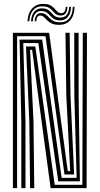

<svg xmlns="http://www.w3.org/2000/svg" viewBox="-20 -969 515 989"><path d="M46.5 0V-800H233.2L276.8 -475.5L329 -87.8H341.5L321.5 -477L317.2 -800H338.8L343.2 -477L361.8 -70.2H312.2L214.5 -782.5H68V0ZM89.8 0V-343L80.8 -765H197.2L297.5 -52.8H374.8L362.8 -477L362.5 -800H384.8L385 -477L391.5 -35H280L177.5 -747.2H99.8L111.2 -343V0ZM135 0 131 -343 114 -729.8H161.8L261.8 -17H404.2L406.5 -800H428L426 0H240.8L194.2 -344L145.5 -712.2H135L152.5 -343L156.5 0ZM121.5 -859.5Q124.5 -904.5 148 -927.9Q171.5 -951.2 209.2 -948.8Q229.5 -947.8 241.4 -940.6Q253.2 -933.5 260.8 -924.6Q268.2 -915.8 275.4 -908.9Q282.5 -902 293.5 -901.2Q305.2 -900.2 311.6 -908.4Q318 -916.5 319 -934H327.2Q326.8 -912 317.8 -900Q308.8 -888 290.2 -889.2Q275.8 -889.8 267.4 -896.6Q259 -903.5 251.8 -912.1Q244.5 -920.8 234 -927.9Q223.5 -935 204.5 -936.2Q171.8 -938.8 152.2 -918.1Q132.8 -897.5 130.8 -859.5ZM139.8 -859.5Q142 -893.8 158.1 -910.8Q174.2 -927.8 201 -925.8Q218.5 -924.8 228.5 -917.6Q238.5 -910.5 245.9 -901.8Q253.2 -893 262.6 -886.2Q272 -879.5 288 -878.5Q310.8 -877.2 323 -891.9Q335.2 -906.5 336.5 -934H345.8Q345 -899.5 329.2 -881.1Q313.5 -862.8 285.5 -864.2Q267.8 -865 257.1 -871.9Q246.5 -878.8 238.6 -887.8Q230.8 -896.8 221.4 -903.8Q212 -910.8 196.8 -912Q175 -914.2 162.8 -900.1Q150.5 -886 149.2 -859.5ZM158.2 -859.5Q160 -881.2 168.9 -892.1Q177.8 -903 194 -901.5Q207.5 -900.5 216.2 -893.6Q225 -886.8 233.2 -877.9Q241.5 -869 253.2 -862Q265 -855 284.2 -854.2Q317 -852.2 335.6 -873.4Q354.2 -894.5 355 -934H364.2Q362.8 -888 340.9 -863.8Q319 -839.5 279.5 -841.2Q258 -842 244.6 -848.9Q231.2 -855.8 222.8 -864.6Q214.2 -873.5 207 -880.6Q199.8 -887.8 190 -888.8Q179.5 -890.2 173.5 -882.6Q167.5 -875 167 -859.5Z"/></svg>

Font: Big Shoulders Inline Display Thin
Style: Bold
Weight: 700
Version: Version 2.002